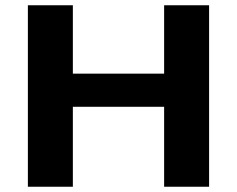

<svg xmlns="http://www.w3.org/2000/svg" viewBox="-20 -710 901 730"><path d="M775 -690V0H604V-304H257V0H86V-690H257V-430H604V-690Z"/></svg>

Font: Exo 2 Expanded
Style: Bold
Weight: 700
Width: 7
Designer: Natanael Gama
Version: Version 1.001;PS 001.001;hotconv 1.0.70;makeotf.lib2.5.58329